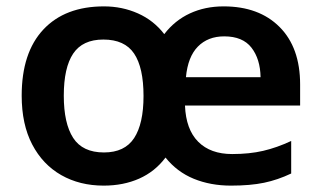

<svg xmlns="http://www.w3.org/2000/svg" viewBox="-20 -572 1007 602"><path d="M681 -552Q792 -552 856.5 -487.5Q921 -423 921 -307V-241H560Q563 -166 601.5 -127.5Q640 -89 708 -89Q762 -89 805 -99Q848 -109 893 -130V-28Q851 -8 808 1Q765 10 704 10Q640 10 587.5 -11.5Q535 -33 499 -78Q466 -34 416.5 -12Q367 10 305 10Q230 10 172 -23Q114 -56 81 -119Q48 -182 48 -272Q48 -407 116 -479.5Q184 -552 306 -552Q363 -552 412.5 -530Q462 -508 495 -465Q528 -508 575.5 -530Q623 -552 681 -552ZM304 -448Q239 -448 209.5 -404Q180 -360 180 -272Q180 -185 209.5 -139.5Q239 -94 306 -94Q371 -94 400.5 -139Q430 -184 430 -271Q430 -360 400.5 -404Q371 -448 304 -448ZM683 -458Q632 -458 600.5 -426Q569 -394 563 -330H797Q796 -387 768.5 -422.5Q741 -458 683 -458Z"/></svg>

Font: Noto Sans Javanese SemiBold
Style: Regular
Weight: 600
Version: Version 2.004